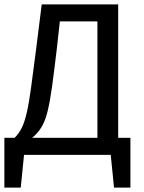

<svg xmlns="http://www.w3.org/2000/svg" viewBox="-30 -709 661 879"><path d="M161 -689H511V0H37V-78Q57 -98 70 -124.5Q83 -151 93 -195Q103 -239 112.5 -310Q122 -381 136 -489ZM416 -78V-611H244L230 -485Q218 -383 208.5 -314Q199 -245 188 -200Q177 -155 160 -127Q143 -99 117 -78ZM438 -78H567V150H492L477 0H438ZM119 -78V0H80L65 150H-10V-78Z"/></svg>

Font: Fira Sans Variable
Style: Regular
Weight: 400
Designer: Carrois Corporate & Edenspiekermann AG
Foundry: Carrois Corporate GbR & Edenspiekermann AG
Version: Version 4.202